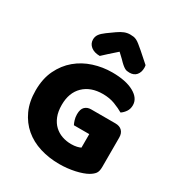

<svg xmlns="http://www.w3.org/2000/svg" viewBox="-206 -1009 1075 1158"><g transform="rotate(30 332.0 -429.5)"><path d="M614 -99Q614 -68 603 -53Q592 -38 568 -24Q554 -16 533 -8.5Q512 -1 487 4.5Q462 10 434.5 13Q407 16 380 16Q308 16 245 -3.5Q182 -23 135.5 -62.5Q89 -102 62 -161Q35 -220 35 -298Q35 -380 64.5 -441Q94 -502 142.5 -542.5Q191 -583 253.5 -603Q316 -623 382 -623Q477 -623 532.5 -592.5Q588 -562 588 -513Q588 -487 575 -468Q562 -449 545 -438Q520 -453 482.5 -467.5Q445 -482 398 -482Q314 -482 264.5 -434Q215 -386 215 -301Q215 -255 228.5 -221.5Q242 -188 265 -166.5Q288 -145 318 -134.5Q348 -124 382 -124Q404 -124 421 -128Q438 -132 447 -137V-231H340Q334 -242 328.5 -260Q323 -278 323 -298Q323 -334 339.5 -350Q356 -366 382 -366H551Q581 -366 597.5 -349.5Q614 -333 614 -303ZM357 -753Q323 -724 304 -706Q285 -688 266 -671Q227 -671 204 -689.5Q181 -708 181 -737Q181 -757 192 -773Q203 -789 229 -808L278 -843Q302 -860 321.5 -867.5Q341 -875 361 -875Q374 -875 384.5 -873.5Q395 -872 406 -866.5Q417 -861 430 -850.5Q443 -840 463 -823L533 -761Q534 -756 534.5 -752Q535 -748 535 -743Q535 -712 518.5 -692.5Q502 -673 471 -673Q461 -673 453 -674.5Q445 -676 436.5 -681Q428 -686 417 -695.5Q406 -705 391 -721Z"/></g></svg>

Font: Baloo Bhaijaan
Style: Regular
Weight: 400
Designer: Devika Bhansali and Ek Type
Foundry: Ek Type
Version: Version 1.443;PS 1.000;hotconv 16.6.51;makeotf.lib2.5.65220;